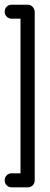

<svg xmlns="http://www.w3.org/2000/svg" viewBox="-24 -694 214 824"><path d="M25.9 -673.8H94.2Q106.9 -673.8 115.5 -665.3Q124 -656.7 125 -644V80.1Q125 92.8 116.5 101.3Q107.9 109.9 95.2 109.9H25.9Q13.2 109.9 4.6 101.3Q-3.9 92.8 -3.9 80.1Q-3.9 67.4 4.6 58.6Q13.2 49.8 25.9 49.8H64V-613.8H25.9Q13.2 -613.8 4.6 -622.6Q-3.9 -631.3 -3.9 -644Q-3.9 -656.7 4.6 -665.3Q13.2 -673.8 25.9 -673.8Z"/></svg>

Font: Beon
Style: Regular
Weight: 400
Designer: BSozoo
Foundry: BSozoo
Version: Version 1.001;PS 001.001;hotconv 1.0.70;makeotf.lib2.5.58329